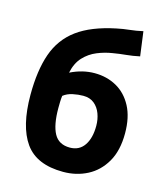

<svg xmlns="http://www.w3.org/2000/svg" viewBox="-116 -865 834 968"><g transform="rotate(15 300.5 -381.0)"><path d="M304 14Q165 14 105 -70.5Q45 -155 45 -319Q45 -446 75.5 -533.5Q106 -621 178.5 -674.5Q251 -728 377 -754Q410 -761 443.5 -764.5Q477 -768 512 -776L529 -649Q492 -641 459 -638Q426 -635 391 -629Q351 -623 312 -607Q273 -591 244 -560Q215 -529 204 -477Q267 -508 330 -508Q394 -508 445 -479.5Q496 -451 526 -394.5Q556 -338 556 -254Q556 -164 521.5 -104.5Q487 -45 430 -15.5Q373 14 304 14ZM305 -113Q354 -113 380 -151Q406 -189 406 -253Q406 -287 395 -316.5Q384 -346 361.5 -364.5Q339 -383 304 -383Q278 -383 249.5 -377Q221 -371 201 -355Q199 -341 198.5 -323Q198 -305 198 -291Q198 -203 222.5 -158Q247 -113 305 -113Z"/></g></svg>

Font: Ubuntu Sans ExtraBold
Style: Regular
Weight: 800
Designer: Dalton Maag Ltd
Foundry: Dalton Maag Ltd
Version: Version 1.006; ttfautohint (v1.8.4.7-5d5b)